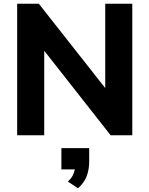

<svg xmlns="http://www.w3.org/2000/svg" viewBox="-20 -725 800 1029"><path d="M72 0V-705H188L544 -253V-705H689V0H573L217 -453V0ZM398 284 344 248Q361 232 369.5 216Q378 200 381 183H309V69H458V140Q458 184 444.5 219.5Q431 255 398 284Z"/></svg>

Font: Mulish ExtraBold
Style: Regular
Weight: 800
Designer: Vernon Adams
Foundry: Vernon Adams
Version: Version 3.603; ttfautohint (v1.8.3)